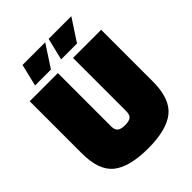

<svg xmlns="http://www.w3.org/2000/svg" viewBox="-239 -978 1119 1119"><g transform="rotate(-45 320.5 -418.0)"><path d="M258 -670V-231Q258 -202 272.5 -190Q287 -178 321 -178Q355 -178 369 -190Q383 -202 383 -231V-670H615V-244Q615 -102 544 -44.5Q473 13 320.5 13Q168 13 97 -43Q26 -99 26 -240V-670ZM146 -849H333L244 -713H113ZM361 -849H548L459 -713H328Z"/></g></svg>

Font: Titillium Web
Style: Black
Weight: 900
Version: Version 1.001;PS 35.000;hotconv 1.0.70;makeotf.lib2.5.55311